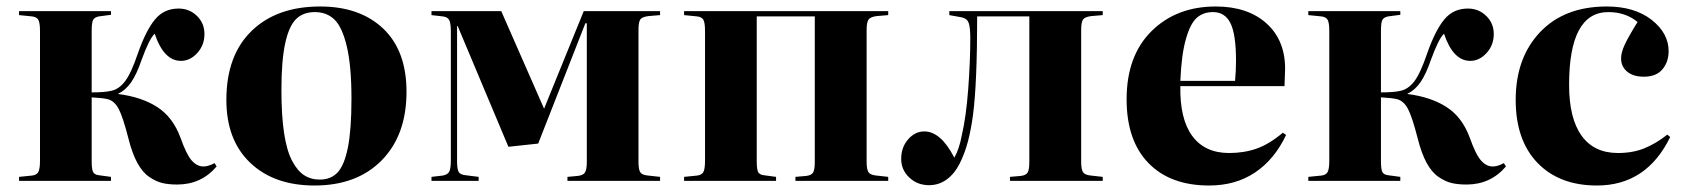

<svg xmlns="http://www.w3.org/2000/svg" viewBox="-20 -552 5143 586"><path d="M521 11.2Q494.6 11.2 475.3 6.6Q456.1 2 435.5 -12Q415 -25.9 399.2 -54.9Q383.3 -84 372.1 -128.9Q355.5 -193.8 342.8 -218.5Q330.1 -243.2 310.1 -249Q295.4 -252.9 259.8 -254.9V-60.1Q259.8 -35.2 264.2 -26.9Q268.6 -18.6 282.2 -17.1L318.8 -12.2V0H38.1V-12.2L77.1 -16.1Q91.8 -17.6 96.9 -26.9Q102.1 -36.1 102.1 -62V-457Q102.1 -482.9 96.9 -491.7Q91.8 -500.5 77.1 -502L38.1 -505.9V-518.1H318.8V-506.8L282.2 -502Q268.6 -499.5 264.2 -491.2Q259.8 -482.9 259.8 -458V-270Q299.8 -270 319.8 -274.9Q343.3 -279.8 361.8 -304.2Q380.4 -328.6 400.9 -389.2Q425.3 -459 452.9 -492.4Q480.5 -525.9 524.9 -525.9Q558.1 -525.9 581.1 -503.4Q604 -481 604 -448.2Q604 -414.1 582 -390.1Q560.1 -366.2 532.2 -366.2Q480 -366.2 452.1 -449.2Q435.5 -433.6 412.1 -369.1Q397.5 -326.2 380.9 -301.8Q364.3 -277.3 340.8 -266.1V-265.1Q412.6 -255.9 460.2 -225.1Q507.8 -194.3 530.8 -131.8Q549.3 -79.6 565.4 -61.8Q581.5 -43.9 601.1 -43.9Q616.2 -43.9 634.8 -54.2L641.1 -43.9Q594.2 11.2 521 11.2Z M939.9 14.2Q816.4 14.2 743.7 -55.2Q670.9 -124.5 670.9 -247.1Q670.9 -382.8 747.8 -457.5Q824.7 -532.2 957 -532.2Q1078.6 -532.2 1149.7 -464.6Q1220.7 -397 1220.7 -272Q1220.7 -139.6 1145 -62.7Q1069.3 14.2 939.9 14.2ZM956.1 -3.9Q990.2 -3.9 1010.7 -26.1Q1031.2 -48.3 1042 -102.8Q1052.7 -157.2 1052.7 -251Q1052.7 -350.1 1038.6 -409.9Q1024.4 -469.7 1000.7 -492.4Q977.1 -515.1 940.9 -515.1Q905.3 -515.1 883.5 -493.7Q861.8 -472.2 850.3 -419.2Q838.9 -366.2 838.9 -276.9Q838.9 -200.7 846.9 -146.7Q855 -92.8 871.1 -62Q887.2 -31.2 907.7 -17.6Q928.2 -3.9 956.1 -3.9Z M1296.9 0V-12.2L1330.6 -16.1Q1345.7 -18.6 1350.8 -27.6Q1356 -36.6 1356 -62V-456.1Q1356 -481.9 1350.8 -491.2Q1345.7 -500.5 1330.6 -502L1296.9 -505.9V-518.1H1509.8L1640.6 -220.2L1655.8 -257.8L1761.7 -518.1H1994.6V-505.9L1959 -502.9Q1939.9 -500.5 1934.3 -492.7Q1928.7 -484.9 1928.7 -460V-58.1Q1928.7 -33.7 1934.6 -25.6Q1940.4 -17.6 1959 -16.1L1994.6 -12.2V0H1711.9V-12.2L1743.7 -15.1Q1760.3 -17.1 1765.6 -25.9Q1771 -34.7 1771 -58.1V-481H1766.6L1622.6 -113.8L1531.7 -104L1377 -472.2H1375V-60.1Q1375 -35.2 1380.1 -26.9Q1385.3 -18.6 1401.9 -17.1L1440.9 -12.2V0Z M2067.9 0V-12.2L2106.9 -16.1Q2121.6 -17.6 2126.7 -26.9Q2131.8 -36.1 2131.8 -62V-457Q2131.8 -482.9 2126.7 -491.7Q2121.6 -500.5 2106.9 -502L2067.9 -505.9V-518.1H2690.9V-505.9L2655.8 -502.9Q2636.7 -500.5 2630.9 -492.4Q2625 -484.4 2625 -460V-58.1Q2625 -34.2 2631.1 -25.9Q2637.2 -17.6 2655.8 -16.1L2690.9 -12.2V0H2407.7V-12.2L2440.9 -15.1Q2457 -17.1 2461.9 -25.9Q2466.8 -34.7 2466.8 -58.1V-502H2289.6V-60.1Q2289.6 -35.2 2293.9 -26.9Q2298.3 -18.6 2312 -17.1L2348.6 -12.2V0Z M2815.4 13.2Q2779.8 13.2 2755.1 -10.3Q2730.5 -33.7 2730.5 -66.9Q2730.5 -102.5 2751.7 -126.7Q2772.9 -150.9 2800.8 -150.9Q2851.6 -150.9 2892.6 -70.8Q2907.7 -96.7 2915.5 -139.2Q2928.7 -195.3 2935.1 -280.5Q2941.4 -365.7 2941.4 -436Q2941.4 -468.8 2936.5 -482.2Q2931.6 -495.6 2915.5 -499L2877.4 -505.9V-518.1H3345.7V-505.9L3310.5 -502.9Q3291.5 -500.5 3285.6 -492.4Q3279.8 -484.4 3279.8 -460V-58.1Q3279.8 -34.2 3285.9 -25.9Q3292 -17.6 3310.5 -16.1L3345.7 -12.2V0H3062.5V-12.2L3095.7 -15.1Q3111.8 -17.1 3116.7 -25.9Q3121.6 -34.7 3121.6 -58.1V-502H2962.4Q2962.4 -297.9 2949.7 -201.2Q2943.8 -156.7 2934.3 -120.6Q2924.8 -84.5 2909.2 -53.2Q2893.6 -22 2869.6 -4.4Q2845.7 13.2 2815.4 13.2Z M3670.4 14.2Q3551.8 14.2 3485.1 -54.4Q3418.5 -123 3418.5 -249Q3418.5 -381.8 3494.6 -457Q3570.8 -532.2 3690.4 -532.2Q3787.6 -532.2 3845 -481Q3902.3 -429.7 3902.3 -341.8Q3902.3 -329.1 3900.4 -289.1H3582.5Q3580.6 -189 3618.9 -137Q3657.2 -85 3731.4 -85Q3776.9 -85 3815.2 -98.4Q3853.5 -111.8 3895.5 -147L3905.3 -140.1Q3869.6 -64.9 3810.3 -25.4Q3751 14.2 3670.4 14.2ZM3582.5 -305.2H3749.5Q3752.4 -335.4 3752.4 -367.2Q3752.4 -446.8 3735.6 -481Q3718.8 -515.1 3682.1 -515.1Q3652.3 -515.1 3632.6 -497.6Q3612.8 -480 3599.4 -432.6Q3585.9 -385.3 3582.5 -305.2Z M4456.1 11.2Q4429.7 11.2 4410.4 6.6Q4391.1 2 4370.6 -12Q4350.1 -25.9 4334.2 -54.9Q4318.4 -84 4307.1 -128.9Q4290.5 -193.8 4277.8 -218.5Q4265.1 -243.2 4245.1 -249Q4230.5 -252.9 4194.8 -254.9V-60.1Q4194.8 -35.2 4199.2 -26.9Q4203.6 -18.6 4217.3 -17.1L4253.9 -12.2V0H3973.1V-12.2L4012.2 -16.1Q4026.9 -17.6 4032 -26.9Q4037.1 -36.1 4037.1 -62V-457Q4037.1 -482.9 4032 -491.7Q4026.9 -500.5 4012.2 -502L3973.1 -505.9V-518.1H4253.9V-506.8L4217.3 -502Q4203.6 -499.5 4199.2 -491.2Q4194.8 -482.9 4194.8 -458V-270Q4234.9 -270 4254.9 -274.9Q4278.3 -279.8 4296.9 -304.2Q4315.4 -328.6 4335.9 -389.2Q4360.4 -459 4387.9 -492.4Q4415.5 -525.9 4460 -525.9Q4493.2 -525.9 4516.1 -503.4Q4539.1 -481 4539.1 -448.2Q4539.1 -414.1 4517.1 -390.1Q4495.1 -366.2 4467.3 -366.2Q4415 -366.2 4387.2 -449.2Q4370.6 -433.6 4347.2 -369.1Q4332.5 -326.2 4315.9 -301.8Q4299.3 -277.3 4275.9 -266.1V-265.1Q4347.7 -255.9 4395.3 -225.1Q4442.9 -194.3 4465.8 -131.8Q4484.4 -79.6 4500.5 -61.8Q4516.6 -43.9 4536.1 -43.9Q4551.3 -43.9 4569.8 -54.2L4576.2 -43.9Q4529.3 11.2 4456.1 11.2Z M4854 14.2Q4739.3 14.2 4672.6 -54.9Q4606 -124 4606 -247.1Q4606 -375.5 4680.4 -453.9Q4754.9 -532.2 4883.8 -532.2Q4968.8 -532.2 5020.8 -491.5Q5072.8 -450.7 5072.8 -396Q5072.8 -363.3 5054 -340.6Q5035.2 -317.9 4997.1 -317.9Q4964.8 -317.9 4946.3 -333.3Q4927.7 -348.6 4927.7 -374Q4927.7 -391.6 4938.5 -415Q4949.2 -438.5 4978 -484.9Q4941.4 -515.1 4888.7 -515.1Q4769 -515.1 4769 -293Q4769 -190.9 4807.1 -137.9Q4845.2 -85 4918 -85Q4963.4 -85 4998.8 -99.4Q5034.2 -113.8 5068.8 -141.1L5077.6 -133.8Q5005.4 14.2 4854 14.2Z"/></svg>

Font: Display Regular
Style: Bold
Weight: 700
Designer: Latin by Veronika Burian and Jose Scaglione. Greek by Irene Vlachou. Cyrillic by Vera Evstafieva.
Foundry: TypeTogether
Version: Version 3.002